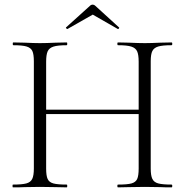

<svg xmlns="http://www.w3.org/2000/svg" viewBox="-20 -808 798 828"><path d="M489 -613Q486 -613 486 -619Q486 -625 489 -625L536 -624Q578 -622 605 -622Q630 -622 672 -624L720 -625Q723 -625 723 -619Q723 -613 720 -613Q681 -613 662.5 -607.5Q644 -602 637 -588Q630 -574 630 -544V-81Q630 -51 637 -36.5Q644 -22 662.5 -17Q681 -12 720 -12Q723 -12 723 -6Q723 0 720 0Q689 0 672 -1L605 -2L536 -1Q519 0 489 0Q486 0 486 -6Q486 -12 489 -12Q529 -12 547 -17Q565 -22 571.5 -36Q578 -50 578 -81V-542Q578 -572 571.5 -586.5Q565 -601 546.5 -607Q528 -613 489 -613ZM150 -335H600V-316H150ZM37 -613Q35 -613 35 -619Q35 -625 37 -625L86 -624Q128 -622 152 -622Q179 -622 221 -624L268 -625Q270 -625 270 -619Q270 -613 268 -613Q229 -613 210.5 -607Q192 -601 185.5 -586.5Q179 -572 179 -542V-81Q179 -50 185.5 -36Q192 -22 210 -17Q228 -12 268 -12Q270 -12 270 -6Q270 0 268 0Q238 0 220 -1L152 -2L86 -1Q68 0 36 0Q34 0 34 -6Q34 -12 36 -12Q75 -12 93.5 -17Q112 -22 119 -36.5Q126 -51 126 -81V-544Q126 -574 119.5 -588Q113 -602 94.5 -607.5Q76 -613 37 -613ZM380 -788Q386 -788 391 -783L493 -690Q494 -690 494 -688Q494 -686 491.5 -684Q489 -682 488 -683L380 -745L271 -683Q269 -682 266 -685.5Q263 -689 265 -690L368 -783Q373 -788 380 -788Z"/></svg>

Font: Cormorant SC Light
Style: Regular
Weight: 300
Designer: Christian Thalmann (Catharsis Fonts)
Foundry: Catharsis Fonts
Version: Version 4.000